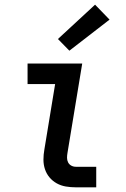

<svg xmlns="http://www.w3.org/2000/svg" viewBox="-20 -802 540 822"><path d="M305 0Q283 0 262 -3.5Q241 -7 223 -17Q205 -27 192 -42.5Q179 -58 172.5 -77.5Q166 -97 166 -118.5Q166 -140 170 -162L216 -442H98V-530H332L269 -148Q267 -137 267 -126.5Q267 -116 271.5 -107Q276 -98 285 -93Q294 -88 305 -88H392V0ZM277 -585 228 -635 387 -782 449 -718Z"/></svg>

Font: Iosevka Curly Semibold Oblique
Style: Regular
Weight: 600
Italic angle: -9°
Monospace: yes
Designer: Belleve Invis
Foundry: Belleve Invis
Version: Version 11.1.0; ttfautohint (v1.8.3)